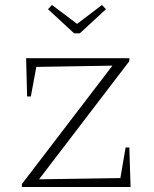

<svg xmlns="http://www.w3.org/2000/svg" viewBox="-20 -752 620 772"><path d="M68 0V-12L432 -488L126 -483L104 -364H89L85 -518H500V-506L137 -31L464 -36L485 -159H500L505 0ZM278 -618 173 -715 189 -732 290 -656 390 -732 406 -715 301 -618Z"/></svg>

Font: Piazzolla SC ExtraLight
Style: Regular
Weight: 200
Designer: Juan Pablo del Peral
Foundry: Huerta Tipografica
Version: Version 1.330